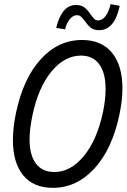

<svg xmlns="http://www.w3.org/2000/svg" viewBox="-20 -892 611 922"><path d="M42 -220Q42 -279 57 -351Q92 -516 176 -608Q260 -700 374 -700Q467 -700 517.5 -639Q568 -578 568 -467Q568 -410 553 -339Q518 -175 433 -82.5Q348 10 234 10Q141 10 91.5 -50Q42 -110 42 -220ZM474 -351Q487 -412 487 -465Q487 -542 456.5 -583.5Q426 -625 369 -625Q290 -625 227 -548.5Q164 -472 136 -339Q122 -272 122 -224Q122 -147 152.5 -106.5Q183 -66 241 -66Q319 -66 382 -142Q445 -218 474 -351ZM388 -790Q377 -805 369 -812Q361 -819 349 -819Q330 -819 314 -798.5Q298 -778 293 -751L250 -758Q262 -810 285.5 -839Q309 -868 345 -868Q371 -868 386 -856Q401 -844 415 -823Q425 -809 432.5 -801.5Q440 -794 451 -794Q472 -794 487.5 -815.5Q503 -837 511 -872L555 -864Q530 -747 456 -747Q431 -747 416.5 -758.5Q402 -770 388 -790Z"/></svg>

Font: Decalotype
Style: Italic
Weight: 400
Italic angle: -12°
Designer: Alfredo Marco Pradil
Foundry: Alfredo Marco Pradil
Version: Version 1.0